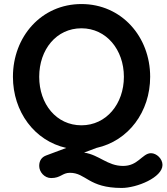

<svg xmlns="http://www.w3.org/2000/svg" viewBox="-20 -730 824 950"><path d="M667 62C648 77 625 91 589 91C511 91 471 36 396 25L457 2C616 -33 723 -177 723 -350C723 -549 581 -710 383 -710C185 -710 44 -549 44 -350C44 -177 151 -33 308 2L209 39C187 47 174 64 174 91C174 121 200 151 233 151C281 151 288 125 326 125C406 125 417 200 582 200C657 200 784 148 784 86C784 56 755 28 727 28C705 28 689 45 667 62ZM383 -110C259 -110 174 -215 174 -350C174 -485 259 -590 383 -590C506 -590 593 -484 593 -350C593 -216 506 -110 383 -110Z"/></svg>

Font: Hotpoint
Style: Bold
Weight: 700
Designer: Andrew Paglinawan, Luciano Perondi, Riccardo Olocco
Foundry: CAST Cooperativa Anonima Servizi Tipografici
Version: Version 1.000;PS 2.1;hotconv 16.6.51;makeotf.lib2.5.65220